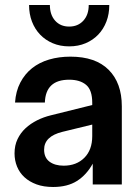

<svg xmlns="http://www.w3.org/2000/svg" viewBox="-20 -736 552 766"><path d="M192 10Q154 10 125.5 -0.5Q97 -11 77.5 -29Q58 -47 48 -71.5Q38 -96 38 -124Q38 -156 50 -181Q62 -206 82 -224.5Q102 -243 128 -256Q154 -269 183 -276L348 -317V-326Q348 -377 323.5 -397.5Q299 -418 256 -418Q162 -418 159 -327H40Q43 -372 61 -406.5Q79 -441 108 -464Q137 -487 176 -498.5Q215 -510 261 -510Q361 -510 413.5 -457.5Q466 -405 466 -312V0H350V-83Q325 -38 287 -14Q249 10 192 10ZM156 -139Q156 -107 177.5 -91Q199 -75 234 -75Q285 -75 316.5 -106.5Q348 -138 348 -193V-239L229 -210Q156 -192 156 -139ZM256 -551Q220 -551 190.5 -563.5Q161 -576 140 -598Q119 -620 107.5 -650Q96 -680 96 -716H179Q179 -677 200 -653.5Q221 -630 256 -630Q291 -630 312.5 -653.5Q334 -677 334 -716H416Q416 -680 404.5 -650Q393 -620 372 -598Q351 -576 321.5 -563.5Q292 -551 256 -551Z"/></svg>

Font: CyStack Display SemiBold
Style: Regular
Weight: 600
Designer: Weizhong Zhang
Foundry: 本地遙控
Version: Version 1.000;Glyphs 3.1.2 (3151)